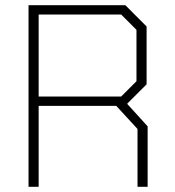

<svg xmlns="http://www.w3.org/2000/svg" viewBox="-20 -720 674 740"><path d="M549 -233V0H510V-223L428 -312H129V0H90V-700H463L545 -618V-395L470 -320ZM129 -348H447L506 -407V-605L447 -664H129Z"/></svg>

Font: Chakra Petch ExtraLight
Style: Regular
Weight: 275
Designer: Katatrad Aksorn Co.,Ltd.
Foundry: Cadson Demak Co.,Ltd.
Version: Version 1.000; ttfautohint (v1.6)